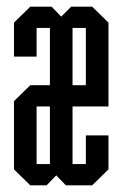

<svg xmlns="http://www.w3.org/2000/svg" viewBox="-20 -557 368 577"><path d="M257 0H178L149 -30L120 0H71L22 -48V-253L71 -301H130V-473H90V-387H22V-489L71 -537H135L164 -507L194 -537H257L306 -489V-237H198V-64H238V-150H306V-48ZM238 -473H198V-301H238ZM130 -237H90V-64H130Z"/></svg>

Font: Commune Nuit Debout
Style: Regular
Weight: 400
Designer: Sébastien Marchal
Foundry: Sébastien Marchal
Version: Version 1.003;PS 1.3;hotconv 1.0.88;makeotf.lib2.5.647800